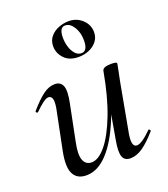

<svg xmlns="http://www.w3.org/2000/svg" viewBox="-121 -711 709 811"><g transform="rotate(-20 234.0 -306.0)"><path d="M130 13Q88 13 72 -18.5Q56 -50 70 -119L106 -297Q111 -327 106.5 -339.5Q102 -352 90 -352Q80 -352 64 -340Q48 -328 29 -309Q25 -305 21 -309Q17 -313 21 -317Q54 -355 80.5 -375Q107 -395 134 -395Q160 -395 169 -373Q178 -351 167 -297L135 -138Q123 -83 132.5 -57Q142 -31 169 -31Q200 -31 233.5 -71.5Q267 -112 297 -189Q327 -266 347 -377L361 -376Q342 -259 306.5 -171.5Q271 -84 226 -35.5Q181 13 130 13ZM329 9Q302 9 294.5 -13Q287 -35 296 -84L347 -377Q350 -394 387 -394Q403 -394 408 -392Q413 -390 413 -387Q413 -384 408 -361Q403 -338 398 -312L357 -89Q348 -33 373 -33Q384 -33 401 -44.5Q418 -56 439 -77Q442 -81 446 -76.5Q450 -72 447 -69Q412 -29 384 -10Q356 9 329 9ZM270 -468Q228 -468 205.5 -492Q183 -516 183 -547Q183 -573 198 -590.5Q213 -608 235.5 -616.5Q258 -625 280 -625Q316 -625 341 -601.5Q366 -578 366 -545Q366 -521 352 -503.5Q338 -486 316 -477Q294 -468 270 -468ZM286 -479Q314 -479 314 -527Q314 -562 298 -587.5Q282 -613 260 -613Q234 -613 234 -567Q234 -546 240 -526Q246 -506 258 -492.5Q270 -479 286 -479Z"/></g></svg>

Font: Cormorant Garamond Light Medium
Style: Italic
Weight: 500
Italic angle: -10°
Version: Version 4.001